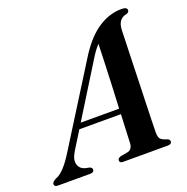

<svg xmlns="http://www.w3.org/2000/svg" viewBox="-169 -828 920 946"><g transform="rotate(-20 291.0 -355.0)"><path d="M112.5 -132Q89 -93.5 96.5 -67.8Q104 -42 133.5 -34L153.5 -30Q166 -25 166 -16Q166 0 145 0H-22.5Q-42.5 0 -42.5 -14Q-42.5 -25.5 -20 -36.5Q22.5 -52 75 -138L336.5 -555.5Q388.5 -635.5 446.8 -673Q505 -710.5 567 -710.5Q596.5 -710.5 596.5 -694.5Q596.5 -684 584 -679Q561.5 -675.5 548.2 -659.5Q535 -643.5 534 -612.5Q533.5 -597 532.2 -556Q531 -515 529.2 -459.8Q527.5 -404.5 525.8 -344.8Q524 -285 522.2 -230Q520.5 -175 519.5 -135Q518.5 -95 518.5 -80.5Q518.5 -58 526 -47.8Q533.5 -37.5 561.5 -29.5Q573 -24.5 573 -15.5Q573 0 552 0H317Q300 0 300 -14Q300 -24.5 316 -30L355.5 -37Q380.5 -43.5 381.5 -77Q382.5 -94 384 -133.8Q385.5 -173.5 388 -224.5H170ZM363.5 -536.5 187.5 -253H389Q392 -313.5 394.8 -378.2Q397.5 -443 399.5 -499Q401.5 -555 402.5 -588.5Q395.5 -581 385.8 -568.5Q376 -556 363.5 -536.5Z"/></g></svg>

Font: Fraunces 72pt S000 SemiBold
Style: Italic
Weight: 600
Italic angle: -16°
Version: Version 1.000; ttfautohint (v1.8.3)